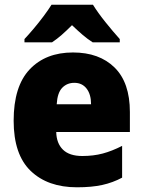

<svg xmlns="http://www.w3.org/2000/svg" viewBox="-20 -786 608 816"><path d="M290 -563Q402 -563 467 -499Q532 -435 532 -310V-225H219Q220 -177 247.5 -150Q275 -123 330 -123Q377 -123 416.5 -133.5Q456 -144 499 -166V-31Q460 -10 415 0Q370 10 307 10Q183 10 110.5 -59.5Q38 -129 38 -273Q38 -419 106 -491Q174 -563 290 -563ZM296 -434Q265 -434 244.5 -413Q224 -392 221 -343H367Q367 -385 348 -409.5Q329 -434 296 -434ZM375 -766Q396 -732 428.5 -691.5Q461 -651 489 -620V-606H374Q352 -620 331 -638Q310 -656 286 -679Q262 -655 242 -637.5Q222 -620 201 -606H84V-620Q101 -638 123 -664Q145 -690 165.5 -717.5Q186 -745 199 -766Z"/></svg>

Font: Noto Sans Lao SemiCondensed Black
Style: Regular
Weight: 900
Width: 4
Designer: Monotype Design Team
Foundry: Monotype Imaging Inc.
Version: Version 2.003; ttfautohint (v1.8.4.7-5d5b)